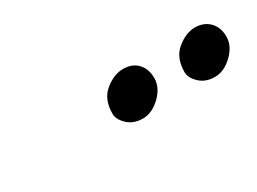

<svg xmlns="http://www.w3.org/2000/svg" viewBox="-24 -840 441 330"><g transform="rotate(-30 197.0 -674.5)"><path d="M158 -662Q158 -691 176 -705.5Q194 -720 212 -720Q230 -720 240.5 -709Q251 -698 251 -679.5Q251 -661 234.5 -645Q218 -629 199.5 -629Q181 -629 169.5 -640Q158 -651 158 -662ZM301 -662Q301 -691 319 -705.5Q337 -720 354.5 -720Q372 -720 383 -709Q394 -698 394 -679.5Q394 -661 377.5 -645Q361 -629 342.5 -629Q324 -629 312.5 -640Q301 -651 301 -662Z"/></g></svg>

Font: Economica
Style: Italic
Weight: 400
Designer: Vicente Lamonaca
Foundry: Vicente Lamonaca
Version: Version 1.100